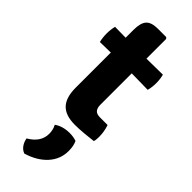

<svg xmlns="http://www.w3.org/2000/svg" viewBox="-311 -674 992 992"><g transform="rotate(45 185.5 -178.0)"><path d="M80.5 -555.5Q80.5 -607.5 99.8 -628.5Q119 -649.5 165 -649.5H226L233 -642.5V-161Q233 -138.5 243.2 -126.2Q253.5 -114 277.5 -114H333.5Q346 -77.5 346 -40Q346 -31.5 345.2 -22Q344.5 -12.5 342 -5Q314.5 -1.5 278.5 1.8Q242.5 5 212.5 5Q144.5 5 112.5 -28.8Q80.5 -62.5 80.5 -134ZM351.5 -500Q358.5 -473.5 358.5 -445.5Q358.5 -415 351.5 -389L165 -392L2 -389Q-4.5 -415.5 -4.5 -445.5Q-4.5 -472.5 2 -500L169.5 -497.5ZM274.5 61.5Q286.5 86.5 286.5 123Q286.5 183.5 245.5 228.5Q204.5 273.5 133.5 294.5Q115 288 102.5 270.8Q90 253.5 86.5 231Q152.5 193 152.5 131Q152.5 118 149.5 104.2Q146.5 90.5 139.5 78Q174.5 53.5 225 53.5Q252.5 53.5 274.5 61.5Z"/></g></svg>

Font: Signika
Style: Bold
Weight: 700
Designer: Anna Giedry
Foundry: Anna Giedry
Version: Version 2.001